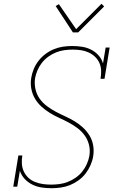

<svg xmlns="http://www.w3.org/2000/svg" viewBox="-20 -986 640 1014"><path d="M252 8Q225 8 199 4Q173 0 150 -11.5Q127 -23 110 -41.5Q93 -60 85 -84L71 0H50L77 -165H98Q94 -143 95.5 -121Q97 -99 106 -80Q115 -61 130 -47Q145 -33 165 -25Q185 -17 206.5 -14Q228 -11 250 -11Q272 -11 294.5 -14Q317 -17 338.5 -25.5Q360 -34 379.5 -47.5Q399 -61 414 -79.5Q429 -98 438.5 -119.5Q448 -141 452 -163Q457 -193 450 -221Q443 -249 427 -271Q411 -293 389 -309.5Q367 -326 342.5 -339Q318 -352 292.5 -363.5Q267 -375 243.5 -389.5Q220 -404 199.5 -422.5Q179 -441 165 -464.5Q151 -488 145.5 -516.5Q140 -545 145 -575Q149 -599 158.5 -622Q168 -645 184 -665.5Q200 -686 221 -701.5Q242 -717 265.5 -726.5Q289 -736 313 -739.5Q337 -743 361 -743Q388 -743 413.5 -739Q439 -735 461.5 -723.5Q484 -712 500.5 -693.5Q517 -675 524 -651L538 -735H559L532 -570H511Q515 -592 514 -614Q513 -636 504.5 -654.5Q496 -673 481 -687Q466 -701 447 -709.5Q428 -718 407 -721Q386 -724 364 -724Q342 -724 320 -721Q298 -718 276.5 -709.5Q255 -701 235.5 -687Q216 -673 201.5 -654.5Q187 -636 178 -615Q169 -594 165 -572Q161 -543 167.5 -514.5Q174 -486 190 -464Q206 -442 228 -425.5Q250 -409 274.5 -396Q299 -383 324.5 -371.5Q350 -360 374 -345.5Q398 -331 418 -312.5Q438 -294 452.5 -270.5Q467 -247 472 -218.5Q477 -190 472 -160Q468 -136 457.5 -112.5Q447 -89 431.5 -69Q416 -49 394.5 -33.5Q373 -18 349.5 -8.5Q326 1 301 4.5Q276 8 252 8ZM365 -815 274 -954 291 -964 382 -832 516 -966 530 -952 393 -815Z"/></svg>

Font: Iosevka HT Thin Extended
Style: Italic
Weight: 100
Width: 7
Italic angle: -9°
Monospace: yes
Designer: Belleve Invis
Foundry: Belleve Invis
Version: Version 32.3.0; ttfautohint (v1.8.4)